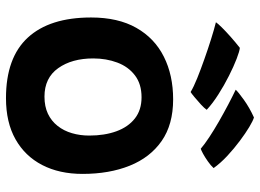

<svg xmlns="http://www.w3.org/2000/svg" viewBox="-131 -705 848 626"><g transform="rotate(90 293.0 -392.0)"><path d="M300 12.5Q168 12.5 102.5 -58.8Q37 -130 37 -265Q37 -353 70.8 -412.5Q104.5 -472 164.8 -502.2Q225 -532.5 304 -532.5Q386 -532.5 439.8 -495Q493.5 -457.5 520.2 -391Q547 -324.5 547 -237Q547 -161.5 518 -105.5Q489 -49.5 434 -18.5Q379 12.5 300 12.5ZM295 -113Q327 -113 350.8 -124.2Q374.5 -135.5 390.5 -155.8Q406.5 -176 414.2 -202.5Q422 -229 422 -259Q422 -309 408 -347.5Q394 -386 366.2 -407.8Q338.5 -429.5 297 -429.5Q254 -429.5 225.8 -408Q197.5 -386.5 184 -350.5Q170.5 -314.5 170.5 -272Q170.5 -202.5 202.2 -157.8Q234 -113 295 -113ZM136 -750Q147 -749 171.8 -739.5Q196.5 -730 227.2 -714.5Q258 -699 287.5 -680.2Q317 -661.5 338 -642Q333 -634.5 320.8 -623.2Q308.5 -612 296.5 -602Q284.5 -592 280 -589.5Q263.5 -599.5 235 -611Q206.5 -622.5 173.2 -634.2Q140 -646 108.2 -656Q76.5 -666 52.5 -672Q56.5 -678 69.2 -691Q82 -704 99.8 -719.8Q117.5 -735.5 136 -750ZM363 -796Q373.5 -793 394 -780.8Q414.5 -768.5 439.2 -750Q464 -731.5 487.8 -709.5Q511.5 -687.5 528 -664.5Q519.5 -655 506.2 -645.8Q493 -636.5 481.5 -630.2Q470 -624 465 -622.5Q450.5 -635 427 -650.5Q403.5 -666 376 -681.8Q348.5 -697.5 321.5 -711.8Q294.5 -726 272.5 -736.5Q279.5 -744.5 305.2 -763Q331 -781.5 363 -796Z"/></g></svg>

Font: Grandstander Thin SemiBold
Style: Regular
Weight: 600
Version: Version 1.200